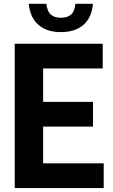

<svg xmlns="http://www.w3.org/2000/svg" viewBox="-20 -964 577 984"><path d="M55.5 0V-740H506.5V-613H201V-442H456.5V-315H201V-127H511.5V0ZM292.5 -799.5Q219.5 -799.5 176.8 -836.8Q134 -874 127.5 -944.5H217.5Q222 -906 240.2 -889.5Q258.5 -873 292.5 -873Q326 -873 344.2 -889.5Q362.5 -906 366.5 -944.5H456.5Q450 -873.5 407.5 -836.5Q365 -799.5 292.5 -799.5Z"/></svg>

Font: Encode Sans Condensed Condensed
Style: Bold
Weight: 700
Width: 3
Designer: Multiple Designers
Foundry: Impallari Type
Version: Version 3.000; ttfautohint (v1.8.3) -l 8 -r 50 -G 200 -x 14 